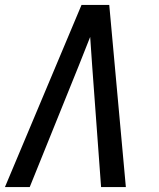

<svg xmlns="http://www.w3.org/2000/svg" viewBox="-20 -755 640 775"><path d="M0 0 309 -735H421L488 0H388L352 -490Q350 -519 348 -548Q346 -577 344 -606Q332 -577 321 -548Q310 -519 298 -490L100 0Z"/></svg>

Font: Iosevka Medium Extended
Style: Italic
Weight: 500
Width: 7
Italic angle: -9°
Monospace: yes
Designer: Belleve Invis
Foundry: Belleve Invis
Version: Version 32.5.0; ttfautohint (v1.8.4)